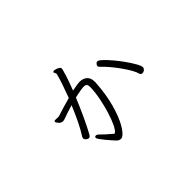

<svg xmlns="http://www.w3.org/2000/svg" viewBox="-90 -833 1179 1179"><g transform="rotate(-45 500.0 -243.0)"><path d="M557 -305Q551 -207 530 -131Q509 -55 482.5 -8.5Q456 38 433 49Q430 51 422 51Q408 51 396 39Q389 31 375.5 16.5Q362 2 349 -14.5Q336 -31 326.5 -44Q317 -57 317 -62Q317 -73 328 -73Q336 -73 343 -66Q356 -53 374.5 -36Q393 -19 410 -5Q415 0 418 0Q419 0 419.5 -0.5Q420 -1 421 -1Q434 -9 449.5 -40.5Q465 -72 479 -117.5Q493 -163 503 -213Q513 -263 514 -306V-310Q514 -324 508 -331Q502 -338 486 -338Q476 -338 452.5 -334Q429 -330 406 -324Q381 -263 353.5 -204Q326 -145 305 -107Q296 -91 286 -91Q279 -91 269.5 -98.5Q260 -106 260 -116Q260 -122 265 -130Q285 -160 308.5 -208Q332 -256 354 -310Q329 -303 301.5 -293.5Q274 -284 269 -282Q257 -277 248 -277Q232 -277 220.5 -290.5Q209 -304 209 -310Q209 -312 210 -313Q212 -316 216 -316.5Q220 -317 224 -317Q229 -317 235 -316.5Q241 -316 245 -316Q250 -316 252 -317Q282 -327 312.5 -336Q343 -345 373 -353Q390 -398 403.5 -437.5Q417 -477 424 -505Q424 -507 424.5 -508Q425 -509 425 -510Q425 -517 421.5 -522Q418 -527 418 -531Q418 -531 418.5 -531.5Q419 -532 419 -533Q423 -537 429 -537Q433 -537 443 -534Q453 -531 462 -525Q471 -519 471 -511Q471 -510 469 -500.5Q467 -491 457.5 -460.5Q448 -430 424 -367Q456 -373 469 -375Q482 -377 489 -377Q520 -377 538.5 -360.5Q557 -344 557 -312ZM829 -164Q829 -157 821 -149Q813 -141 801 -141Q788 -141 785 -153Q781 -170 766 -196.5Q751 -223 729.5 -253Q708 -283 685 -310Q662 -337 644 -353Q636 -360 636 -368Q636 -375 643 -382Q650 -389 656 -389Q665 -389 685.5 -370Q706 -351 730.5 -322Q755 -293 777.5 -261Q800 -229 814.5 -203Q829 -177 829 -164Z"/></g></svg>

Font: Moon Stars Kai T Light
Style: Regular
Weight: 300
Designer: GuiWonder
Version: Version 1.101